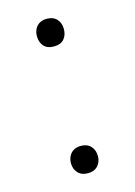

<svg xmlns="http://www.w3.org/2000/svg" viewBox="-80 -496 386 550"><g transform="rotate(-15 113.0 -221.0)"><path d="M113 -368Q93 -368 83 -379.5Q73 -391 73 -409Q73 -421 78 -430.5Q83 -440 92 -445Q101 -450 113 -450Q132 -450 142.5 -438.5Q153 -427 153 -409Q153 -391 143 -379.5Q133 -368 113 -368ZM113 8Q94 8 83.5 -3.5Q73 -15 73 -32Q73 -44 78 -53.5Q83 -63 92 -68Q101 -73 113 -73Q132 -73 142.5 -61.5Q153 -50 153 -32Q153 -15 142.5 -3.5Q132 8 113 8Z"/></g></svg>

Font: Onest Thin
Style: Regular
Weight: 250
Designer: Dmitri Voloshin, Andrey Kudryavtsev
Foundry: Dmitri Voloshin, Andrey Kudryavtsev
Version: Version 1.000;gftools[0.9.33]